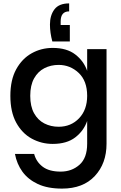

<svg xmlns="http://www.w3.org/2000/svg" viewBox="-20 -840 715 1130"><path d="M391 -596H288Q274 -648 274 -696Q274 -750 300.5 -785Q327 -820 387 -820V-773Q337 -773 337 -714V-693H391ZM345 270Q260 270 202.5 243Q145 216 112 170.5Q79 125 68 66H181Q193 112 231 141Q269 170 337 170Q402 170 447.5 130Q493 90 493 6V-128Q473 -70 423 -31.5Q373 7 290 7Q224 7 167 -24Q110 -55 75.5 -118Q41 -181 41 -276Q41 -370 75.5 -432.5Q110 -495 166.5 -526.5Q223 -558 290 -558Q373 -558 423 -519.5Q473 -481 493 -423V-551H607V6Q607 122 538 196Q469 270 345 270ZM325 -94Q398 -94 445.5 -144Q493 -194 493 -276Q493 -364 443 -411Q393 -458 325 -458Q279 -458 241 -438.5Q203 -419 180.5 -378.5Q158 -338 158 -276Q158 -214 180.5 -173.5Q203 -133 241 -113.5Q279 -94 325 -94Z"/></svg>

Font: Ulagadi Sans Medium
Style: Regular
Weight: 500
Designer: Ninad Kale (Devanagari), Jonny Pinhorn (Latin)
Foundry: Indian Type Foundry
Version: Version 3.01;March 29, 2020;FontCreator 12.0.0.2522 64-bit; 